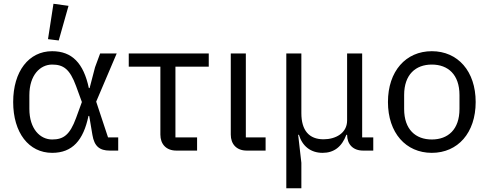

<svg xmlns="http://www.w3.org/2000/svg" viewBox="-20 -800 2594 1020"><path d="M344 -769 264 -780 235 -592 292 -585ZM608 -70H554L491 -260L600 -516H512L485 -443L456 -332H452C424 -464 363 -528 257 -528C133 -528 50 -421 50 -258C50 -95 133 12 257 12C365 12 423 -55 450 -184H454L471 -83C481 -23 509 0 563 0H608ZM257 -59C194 -59 136 -114 136 -222V-294C136 -402 194 -457 257 -457C317 -457 351 -433 384 -343L415 -258L384 -173C351 -83 317 -59 257 -59Z M1027 0V-70H912V-446H1089V-516H664V-446H832V-85C832 -35 862 0 917 0Z M1391 -70H1286V-516H1206V-85C1206 -35 1236 0 1291 0H1391Z M1581 200V65L1564 -84H1568C1586 -24 1630 12 1694 12C1754 12 1796 -20 1820 -84H1824C1824 -35 1854 0 1909 0H1963V-70H1904V-516H1824V-160C1824 -92 1762 -60 1699 -60C1622 -60 1581 -107 1581 -199V-516H1501V200Z M2274 12C2412 12 2507 -94 2507 -258C2507 -422 2412 -528 2274 -528C2136 -528 2041 -422 2041 -258C2041 -94 2136 12 2274 12ZM2274 -59C2188 -59 2127 -112 2127 -221V-295C2127 -404 2188 -457 2274 -457C2360 -457 2421 -404 2421 -295V-221C2421 -112 2360 -59 2274 -59Z"/></svg>

Font: LVC Sans
Style: Regular
Weight: 400
Designer: Mike Abbink, Paul van der Laan, Pieter van Rosmalen
Foundry: Bold Monday
Version: Version 3.0